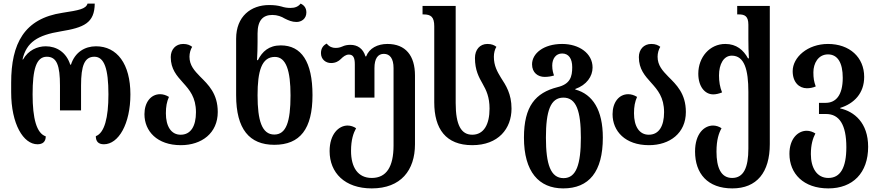

<svg xmlns="http://www.w3.org/2000/svg" viewBox="-20 -793 4878 1066"><path d="M188 8C218 8 234 -7 234 -36C183 -53 161 -135 161 -269C161 -408 181 -478 240 -478C296 -478 313 -428 313 -318V-180H430V-318C430 -428 449 -478 504 -478C559 -478 582 -411 582 -269C582 -139 560 -55 512 -37C512 -9 525 8 557 8C638 8 704 -105 704 -269C704 -438 630 -536 513 -536C451 -536 396 -503 374 -434H370C348 -503 294 -536 234 -536C187 -536 137 -514 108 -463H105C127 -559 189 -598 318 -619C446 -640 505 -665 506 -773H466C457 -743 418 -736 327 -722C114 -690 42 -551 42 -334V-281C42 -104 110 8 188 8Z M984 13C1100 13 1189 -54 1189 -171C1189 -274 1136 -323 1091 -368C1060 -400 1032 -430 1032 -478C1032 -498 1038 -519 1047 -533C1035 -542 1021 -549 997 -549C955 -549 928 -518 928 -476C928 -409 962 -372 996 -334C1032 -294 1068 -253 1068 -170C1068 -92 1039 -45 983 -45C930 -45 901 -92 901 -164C901 -201 906 -228 918 -255C902 -265 885 -270 869 -270C817 -270 782 -224 782 -159C782 -65 852 13 984 13Z M1503 11C1646 11 1715 -77 1715 -265C1715 -451 1653 -541 1539 -541C1473 -541 1436 -507 1412 -459H1407C1409 -490 1410 -531 1410 -560V-607C1410 -681 1441 -710 1492 -710C1520 -710 1543 -701 1561 -690C1581 -680 1601 -671 1626 -671C1654 -671 1681 -689 1681 -724C1681 -750 1667 -765 1649 -773C1635 -755 1616 -749 1593 -749C1576 -749 1560 -751 1542 -757C1523 -762 1504 -765 1474 -765C1373 -765 1291 -702 1291 -578V-264C1291 -76 1365 11 1503 11ZM1503 -46C1434 -46 1410 -124 1410 -264C1410 -397 1432 -477 1506 -477C1569 -477 1593 -400 1593 -263C1593 -117 1569 -46 1503 -46Z M2044 253C2206 253 2284 152 2284 8V-374C2284 -484 2232 -549 2131 -549C2076 -549 2030 -525 2013 -480H2009C1996 -524 1964 -544 1926 -544C1908 -544 1894 -541 1881 -535C1867 -529 1857 -527 1842 -527C1826 -527 1808 -533 1794 -551C1776 -542 1762 -526 1762 -498C1762 -463 1789 -443 1818 -443C1843 -443 1860 -453 1872 -465C1886 -479 1900 -490 1917 -490C1942 -490 1950 -471 1950 -436V-251H2059V-415C2059 -468 2078 -494 2111 -494C2145 -494 2165 -468 2165 -415V15C2165 132 2126 195 2044 195C1967 195 1929 136 1929 45C1929 -17 1942 -54 1957 -81C1944 -90 1927 -96 1910 -96C1861 -96 1810 -49 1810 46C1810 166 1894 253 2044 253Z M2602 13C2747 13 2820 -79 2820 -190C2820 -272 2789 -319 2761 -362C2741 -395 2722 -428 2722 -478C2722 -498 2727 -519 2736 -533C2725 -542 2710 -549 2686 -549C2644 -549 2617 -517 2617 -471C2617 -403 2639 -364 2660 -327C2680 -292 2698 -254 2698 -190C2698 -102 2666 -45 2602 -45C2541 -45 2510 -98 2510 -221V-760H2326V-713H2331C2372 -713 2391 -700 2391 -647V-225C2391 -78 2455 13 2602 13Z M3107 253C3250 253 3327 161 3327 -29C3327 -182 3271 -270 3174 -296V-299C3237 -321 3270 -369 3270 -418C3270 -497 3195 -549 3101 -549C2998 -549 2934 -496 2934 -436C2934 -389 2967 -366 3004 -366C3022 -366 3041 -369 3056 -374C3052 -385 3046 -403 3046 -429C3046 -467 3066 -496 3101 -496C3137 -496 3157 -468 3157 -420C3157 -367 3146 -326 3075 -309C2953 -278 2889 -203 2889 -29C2889 161 2972 253 3107 253ZM3109 196C3037 196 3011 119 3011 -29C3011 -176 3036 -251 3108 -251C3180 -251 3205 -176 3205 -29C3205 119 3180 196 3109 196Z M3583 13C3699 13 3788 -54 3788 -171C3788 -274 3735 -323 3690 -368C3659 -400 3631 -430 3631 -478C3631 -498 3637 -519 3646 -533C3634 -542 3620 -549 3596 -549C3554 -549 3527 -518 3527 -476C3527 -409 3561 -372 3595 -334C3631 -294 3667 -253 3667 -170C3667 -92 3638 -45 3582 -45C3529 -45 3500 -92 3500 -164C3500 -201 3505 -228 3517 -255C3501 -265 3484 -270 3468 -270C3416 -270 3381 -224 3381 -159C3381 -65 3451 13 3583 13Z M4046 253C4182 253 4254 164 4254 7V-760H4073V-713H4082C4114 -713 4135 -704 4135 -656V-576C4135 -539 4136 -500 4138 -469H4133C4108 -515 4069 -549 4007 -549C3920 -549 3857 -475 3857 -384C3857 -313 3893 -269 3940 -269C3955 -269 3972 -273 3989 -280C3977 -309 3972 -340 3972 -374C3972 -437 3998 -484 4043 -484C4113 -484 4135 -406 4135 -283V32C4135 137 4109 195 4045 195C3982 195 3958 136 3958 49C3958 -17 3971 -54 3986 -81C3973 -90 3956 -96 3939 -96C3890 -96 3839 -51 3839 48C3839 171 3909 253 4046 253Z M4579 253C4715 253 4800 167 4800 22C4800 -112 4722 -174 4645 -191V-194C4722 -218 4778 -275 4778 -366C4778 -475 4697 -549 4577 -549C4464 -549 4381 -475 4381 -398C4381 -336 4417 -303 4460 -303C4476 -303 4493 -306 4509 -313C4499 -341 4496 -359 4496 -392C4496 -440 4522 -491 4577 -491C4631 -491 4659 -444 4659 -361C4659 -263 4620 -222 4564 -222H4527V-160H4567C4640 -160 4679 -100 4679 24C4679 138 4646 195 4579 195C4514 195 4482 137 4482 63C4482 10 4493 -25 4507 -52C4493 -61 4476 -67 4459 -67C4411 -67 4363 -24 4363 61C4363 171 4441 253 4579 253Z"/></svg>

Font: Noto Serif Georgian Condensed SemiBold
Style: Regular
Weight: 600
Width: 3
Designer: Monotype Design Team, Akaki Razmadze
Foundry: Google LLC
Version: Version 2.003